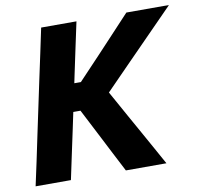

<svg xmlns="http://www.w3.org/2000/svg" viewBox="-79 -797 923 881"><g transform="rotate(-10 382.0 -356.5)"><path d="M17 0Q29.5 -57 41 -111Q52 -164.5 66.5 -232.5L117.5 -473.5Q132.5 -542.5 144.2 -598Q156 -653.5 168.5 -713H333Q320.5 -654 308.5 -598.5Q296.5 -542.5 282 -473.5L274 -435H304.5L408.5 -545Q444.5 -583 481 -622.5Q517.5 -661.5 565.5 -713H764Q706 -654 650.5 -597.5L538.5 -483.5L423 -365.5L490.5 -244Q512 -205.5 537 -161Q561.5 -116.5 585.5 -74Q609 -31.5 626.5 0H437.5Q413 -47.5 391.5 -89Q370 -130.5 349.5 -171L280 -306H246.5L231 -232.5Q216.5 -164.5 205 -110.8Q193.5 -57 181.5 0Z"/></g></svg>

Font: Heraclito
Style: Bold Italic
Weight: 700
Italic angle: -12°
Designer: Kostas Bartsokas (font) & Cristiano Sobral (main changes)
Foundry: Kostas Bartsokas (font) & Cristiano Sobral (main changes)
Version: Version 1.00;July 8, 2020;FontCreator 13.0.0.2655 64-bit